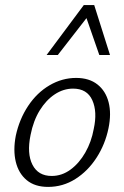

<svg xmlns="http://www.w3.org/2000/svg" viewBox="-20 -726 488 754"><path d="M169 8Q117 8 85 -18.5Q53 -45 42 -90.5Q31 -136 42 -193Q56 -258 90.5 -310Q125 -362 174.5 -391Q224 -420 279 -420Q330 -420 362.5 -394.5Q395 -369 406.5 -324.5Q418 -280 406 -222Q393 -159 359 -106.5Q325 -54 276 -23Q227 8 169 8ZM183 -35Q223 -35 257 -60Q291 -85 315 -127Q339 -169 348 -219Q363 -287 342.5 -332.5Q322 -378 267 -378Q229 -378 195 -355.5Q161 -333 136 -292.5Q111 -252 100 -196Q85 -123 107.5 -79Q130 -35 183 -35ZM163 -510 309 -706H350L333 -672L207 -510ZM370 -510 314 -671 309 -706H350L412 -510Z"/></svg>

Font: Ysabeau Infant Light
Style: Italic
Weight: 300
Italic angle: -12°
Designer: Christian Thalmann (Catharsis Fonts)
Version: Version 2.001;gftools[0.9.30]; featfreeze: ss01,ss02,lnum